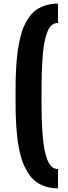

<svg xmlns="http://www.w3.org/2000/svg" viewBox="-20 -838 369 1044"><path d="M295.4 186Q260.3 186 231 177Q201.7 168 179.4 152.8Q157.2 137.7 139.9 112.8Q122.6 87.9 110.6 61.5Q98.6 35.2 89.8 -1.2Q81.1 -37.6 76.4 -71Q71.8 -104.5 68.8 -148.7Q65.9 -192.9 65.2 -229Q64.5 -265.1 64.5 -313Q64.5 -363.3 65.2 -400.9Q65.9 -438.5 68.8 -483.9Q71.8 -529.3 76.7 -563Q81.5 -596.7 90.1 -633.3Q98.6 -669.9 110.6 -696Q122.6 -722.2 139.9 -746.6Q157.2 -771 179.4 -785.9Q201.7 -800.8 231 -809.6Q260.3 -818.4 295.4 -818.4V-713.4Q275.9 -713.4 261 -700.7Q246.1 -688 236.3 -661.4Q226.6 -634.8 220.5 -602.1Q214.4 -569.3 211.2 -520.8Q208 -472.2 206.8 -425Q205.6 -377.9 205.6 -313Q205.6 -248.5 206.8 -200.4Q208 -152.3 211.7 -105.2Q215.3 -58.1 221.7 -25.9Q228 6.3 237.8 31.5Q247.6 56.6 262 68.8Q276.4 81.1 295.4 81.1Z"/></svg>

Font: Oswald
Style: DemiBold
Weight: 600
Designer: Vernon Adams
Foundry: Vernon Adams
Version: 3.0; ttfautohint (v0.95) -l 8 -r 50 -G 200 -x 0 -w "G" -W -c